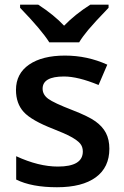

<svg xmlns="http://www.w3.org/2000/svg" viewBox="-20 -786 527 816"><path d="M444.8 -153.8Q444.8 -74.7 387.2 -32.5Q329.6 9.8 222.2 9.8Q114.3 9.8 48.8 -22.9V-122.1Q144 -78.1 226.1 -78.1Q332 -78.1 332 -142.1Q332 -162.6 320.3 -176.3Q308.6 -189.9 281.7 -204.6Q254.9 -219.2 207 -237.8Q113.8 -273.9 80.8 -310.1Q47.9 -346.2 47.9 -403.8Q47.9 -473.1 103.8 -511.5Q159.7 -549.8 255.9 -549.8Q351.1 -549.8 436 -511.2L398.9 -424.8Q311.5 -460.9 252 -460.9Q161.1 -460.9 161.1 -409.2Q161.1 -383.8 184.8 -366.2Q208.5 -348.6 288.1 -317.9Q355 -292 385.3 -270.5Q415.5 -249 430.2 -220.9Q444.8 -192.9 444.8 -153.8ZM441.4 -766.1V-752.9Q379.9 -689 354.7 -658.7Q329.6 -628.4 316.4 -606H189.5Q157.7 -657.2 65.4 -752.9V-766.1H142.6Q210 -722.2 252.4 -676.8Q299.8 -725.6 363.8 -766.1Z"/></svg>

Font: f3_51262          
Style: Regular
Weight: 600
Foundry: Ascender Corporation
Version: Version 1.10